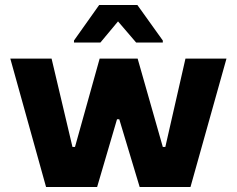

<svg xmlns="http://www.w3.org/2000/svg" viewBox="-20 -743 941 763"><path d="M163 0 21 -510H185L268 -159H278L376 -510H527L627 -159H637L717 -510H880L737 0H535L454 -269H445L366 0ZM274 -574V-582L374 -723H526L627 -582V-574H521L449 -658L379 -574Z"/></svg>

Font: Saira SemiExpanded
Style: Bold
Weight: 700
Width: 6
Designer: Hector Gatti with collaboration of the Omnibus-Type team
Foundry: Omnibus-Type
Version: Version 1.101